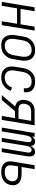

<svg xmlns="http://www.w3.org/2000/svg" viewBox="1212 -1780 576 3040"><g transform="rotate(90 1500.0 -260.0)"><path d="M10 0 96 -520H158L121 -297H365L402 -520H464L378 0H316L356 -242H112L72 0Z M702 8Q673 8 645.5 2Q618 -4 596 -19Q574 -34 560 -56.5Q546 -79 539.5 -105.5Q533 -132 533 -160.5Q533 -189 538 -218L558 -338Q562 -363 570 -387.5Q578 -412 592.5 -434.5Q607 -457 627.5 -476Q648 -495 672 -507Q696 -519 721 -523.5Q746 -528 771 -528Q800 -528 827.5 -522Q855 -516 877 -501Q899 -486 913.5 -463.5Q928 -441 934.5 -414.5Q941 -388 941 -359.5Q941 -331 936 -302L916 -182Q912 -157 904 -132.5Q896 -108 881 -85.5Q866 -63 846 -44Q826 -25 802 -13Q778 -1 752.5 3.5Q727 8 702 8ZM702 -47Q720 -47 739.5 -51Q759 -55 776 -64.5Q793 -74 807.5 -88.5Q822 -103 831.5 -120Q841 -137 846.5 -155Q852 -173 855 -191L875 -311Q879 -331 879.5 -350.5Q880 -370 876.5 -388.5Q873 -407 864.5 -423.5Q856 -440 841.5 -451.5Q827 -463 809 -468Q791 -473 771 -473Q753 -473 734 -469Q715 -465 698 -455.5Q681 -446 666.5 -431.5Q652 -417 642 -400Q632 -383 626.5 -365Q621 -347 618 -329L598 -209Q595 -189 594.5 -169.5Q594 -150 597 -131.5Q600 -113 609 -96.5Q618 -80 632 -68.5Q646 -57 664 -52Q682 -47 702 -47Z M1210 8Q1181 8 1153 2.5Q1125 -3 1102 -17.5Q1079 -32 1063 -54.5Q1047 -77 1039.5 -103.5Q1032 -130 1032.5 -159Q1033 -188 1038 -218L1058 -338Q1062 -362 1070 -387Q1078 -412 1092 -434.5Q1106 -457 1125.5 -475.5Q1145 -494 1169 -506Q1193 -518 1218.5 -523Q1244 -528 1269 -528Q1293 -528 1317.5 -524.5Q1342 -521 1363 -511.5Q1384 -502 1401 -486Q1418 -470 1428 -449Q1438 -428 1440.5 -404Q1443 -380 1438 -355V-350H1377V-353Q1381 -378 1376 -402Q1371 -426 1355.5 -442.5Q1340 -459 1317 -466Q1294 -473 1269 -473Q1251 -473 1232.5 -469Q1214 -465 1197 -455.5Q1180 -446 1166 -431.5Q1152 -417 1142 -400Q1132 -383 1126.5 -365Q1121 -347 1118 -329L1098 -209Q1095 -188 1094 -168Q1093 -148 1097.5 -129.5Q1102 -111 1112 -94.5Q1122 -78 1137 -67Q1152 -56 1171 -51.5Q1190 -47 1210 -47Q1235 -47 1260 -54.5Q1285 -62 1306 -78Q1327 -94 1342 -116.5Q1357 -139 1366 -163L1419 -143Q1408 -112 1387 -82.5Q1366 -53 1338.5 -32Q1311 -11 1277 -1.5Q1243 8 1210 8Z M1486 0 1666 -213Q1639 -217 1615.5 -232Q1592 -247 1578.5 -270Q1565 -293 1562.5 -321.5Q1560 -350 1564 -379Q1568 -398 1575 -417.5Q1582 -437 1594.5 -454.5Q1607 -472 1624 -485Q1641 -498 1660 -506Q1679 -514 1699 -517Q1719 -520 1739 -520H1964L1878 0H1816L1850 -210H1740L1671 -128L1563 0ZM1860 -265 1893 -465H1739Q1720 -465 1699.5 -459.5Q1679 -454 1662.5 -440.5Q1646 -427 1637 -408Q1628 -389 1625 -370Q1621 -349 1623.5 -329Q1626 -309 1637 -294Q1648 -279 1667 -272Q1686 -265 1706 -265Z M2000 0 2086 -520H2147L2140 -476Q2146 -487 2155 -497Q2164 -507 2174.5 -514Q2185 -521 2197.5 -524.5Q2210 -528 2222 -528Q2237 -528 2250.5 -523Q2264 -518 2273 -507.5Q2282 -497 2287 -483.5Q2292 -470 2293 -456Q2299 -470 2308 -483.5Q2317 -497 2329 -507.5Q2341 -518 2356 -523Q2371 -528 2386 -528Q2401 -528 2414.5 -522.5Q2428 -517 2437 -506.5Q2446 -496 2450.5 -482.5Q2455 -469 2456 -454Q2457 -439 2456 -424Q2455 -409 2453 -394L2388 0H2327L2394 -404Q2396 -416 2396 -428Q2396 -440 2391 -450.5Q2386 -461 2376.5 -467Q2367 -473 2355 -473Q2345 -473 2335.5 -469Q2326 -465 2318.5 -457.5Q2311 -450 2306 -441Q2301 -432 2297.5 -422.5Q2294 -413 2292 -403.5Q2290 -394 2288 -384L2225 0H2163L2230 -404Q2232 -416 2232 -428Q2232 -440 2227.5 -450.5Q2223 -461 2213 -467Q2203 -473 2191 -473Q2181 -473 2172 -469Q2163 -465 2155.5 -457.5Q2148 -450 2143 -441Q2138 -432 2134.5 -422.5Q2131 -413 2128.5 -403.5Q2126 -394 2124 -384L2061 0Z M2702 8Q2677 8 2653 4.5Q2629 1 2608 -9.5Q2587 -20 2570 -36.5Q2553 -53 2544.5 -74.5Q2536 -96 2535 -121Q2534 -146 2538 -171L2596 -520H2658L2624 -314H2737Q2762 -314 2786 -310.5Q2810 -307 2832 -298Q2854 -289 2871.5 -274Q2889 -259 2899.5 -238.5Q2910 -218 2912 -193.5Q2914 -169 2910 -144Q2906 -121 2896.5 -99Q2887 -77 2871.5 -58.5Q2856 -40 2835.5 -27Q2815 -14 2792.5 -6Q2770 2 2747.5 5Q2725 8 2702 8ZM2703 -47Q2726 -47 2750.5 -52Q2775 -57 2796.5 -71Q2818 -85 2831.5 -107Q2845 -129 2849 -152Q2853 -176 2846.5 -198.5Q2840 -221 2823 -234.5Q2806 -248 2783 -253Q2760 -258 2736 -258H2614L2599 -162Q2595 -138 2599 -114.5Q2603 -91 2618.5 -75.5Q2634 -60 2656.5 -53.5Q2679 -47 2703 -47Z"/></g></svg>

Font: Iosevka SS18 Light
Style: Italic
Weight: 300
Italic angle: -9°
Monospace: yes
Designer: Belleve Invis
Foundry: Belleve Invis
Version: Version 25.1.1; ttfautohint (v1.8.4)